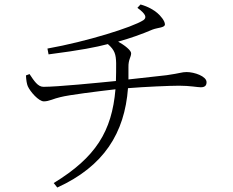

<svg xmlns="http://www.w3.org/2000/svg" viewBox="-20 -789 1040 858"><path d="M96 -452C97 -430 100 -414 104 -404C115 -379 153 -336 176 -336C200 -336 221 -349 250 -355C288 -365 418 -381 496 -390C480 -202 408 -86 220 29L236 49C444 -46 537 -194 552 -395C625 -401 738 -406 781 -406C829 -406 862 -399 877 -399C898 -399 903 -409 903 -422C903 -448 849 -467 814 -467C792 -467 788 -462 725 -453L554 -434V-487C553 -524 566 -533 566 -551C566 -564 537 -587 508 -603C562 -618 613 -636 662 -657C686 -666 717 -665 717 -680C717 -696 697 -719 683 -731C669 -743 644 -759 608 -769L594 -754C634 -725 636 -710 621 -699C572 -667 366 -603 192 -572L197 -546C344 -565 408 -578 462 -592C493 -565 498 -546 499 -507C499 -479 499 -453 498 -427C417 -419 237 -401 174 -401C149 -401 132 -428 112 -458Z"/></svg>

Font: Kiri Minchoo Light
Style: Regular
Weight: 300
Designer: Ryoko NISHIZUKA 西塚涼子 (kana & ideographs); Frank Grießhammer (Latin, Greek & Cyrillic);
akenotsuki.com/eyeben/fonts/ (U+
Foundry: Adobe
akenotsuki.com/eyeben/fonts/
Version: Version 4.002;hotconv 1.0.119;makeotfexe 2.5.65604